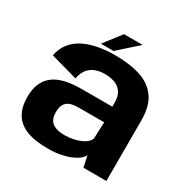

<svg xmlns="http://www.w3.org/2000/svg" viewBox="-164 -863 993 1014"><g transform="rotate(30 332.5 -356.0)"><path d="M262 6.5Q302 6.5 335.2 0Q368.5 -6.5 394.2 -17.2Q420 -28 436.5 -41.2Q453 -54.5 459 -68L473.5 0H613.5V-369.5Q613.5 -455.5 578.5 -505.5Q543.5 -555.5 478.5 -577Q413.5 -598.5 324 -598.5Q267 -598.5 218.2 -589.2Q169.5 -580 131.8 -560.2Q94 -540.5 69.8 -509.2Q45.5 -478 36.5 -433.5L201 -387.5Q208 -423.5 225.2 -445Q242.5 -466.5 268 -476Q293.5 -485.5 324.5 -485.5Q358.5 -485.5 385.8 -475.8Q413 -466 428.8 -442.5Q444.5 -419 444.5 -378.5V-355.5H257.5Q223.5 -355.5 190.5 -351.2Q157.5 -347 128.5 -336Q99.5 -325 77.5 -305Q55.5 -285 42.8 -253.8Q30 -222.5 30 -177Q30 -130 42.8 -97.5Q55.5 -65 78 -44.5Q100.5 -24 130 -12.8Q159.5 -1.5 193.2 2.5Q227 6.5 262 6.5ZM300 -99Q281 -99 263.2 -102.2Q245.5 -105.5 231.2 -114.2Q217 -123 208.8 -139.2Q200.5 -155.5 200.5 -182Q200.5 -208 208 -224Q215.5 -240 228.8 -248.5Q242 -257 259.5 -259.8Q277 -262.5 297 -262.5H448.5L444.5 -162.5Q440.5 -148.5 427 -136.8Q413.5 -125 393.2 -116.5Q373 -108 348.8 -103.5Q324.5 -99 300 -99ZM226 -613.5H303L420 -718H306.5Z"/></g></svg>

Font: Anybody UltraCondensed Thin
Style: Bold
Weight: 700
Version: Version 1.111